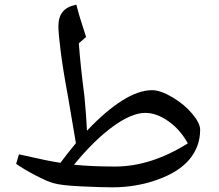

<svg xmlns="http://www.w3.org/2000/svg" viewBox="-20 -800 945 830"><path d="M465.8 9.8Q417 9.8 329.6 5.6Q242.2 1.5 209 -8.8Q183.6 -16.1 134.8 -41.3Q85.9 -66.4 49.8 -91.8L62 -132.8Q194.8 -102.5 241.2 -96.2Q270.5 -135.7 308.1 -181.2L273.9 -382.8Q252.4 -498 242.4 -577.4Q232.4 -656.7 232.4 -686Q232.4 -725.6 250.7 -748.5Q269 -771.5 310.1 -779.8Q321.3 -735.4 331.1 -706.1L352.1 -640.1L320.8 -612.8Q327.1 -521.5 345.2 -381.8Q353 -298.8 356 -234.9Q436 -319.8 507.6 -365Q579.1 -410.2 637.2 -410.2Q673.8 -410.2 725.6 -379.4Q777.3 -348.6 811.3 -308.1Q845.2 -267.6 845.2 -238.8Q845.2 -167 799.6 -111.8Q753.9 -56.6 661.1 -23.4Q568.4 9.8 465.8 9.8ZM607.9 -312Q549.8 -312 469.2 -253.9Q388.7 -195.8 299.8 -87.9Q377 -80.1 478 -80.1Q631.8 -80.1 792 -180.2Q758.8 -240.2 707.8 -276.1Q656.7 -312 607.9 -312Z"/></svg>

Font: Droid Persian Naskh
Style: Regular
Weight: 400
Designer: Pascal Zoghbi
Foundry: Ascender Corporation
Version: Version 1.00